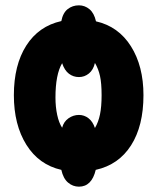

<svg xmlns="http://www.w3.org/2000/svg" viewBox="-20 -635 590 720"><path d="M339 2Q324 65 276 65Q253 65 235 49.5Q217 34 210 2Q126 -17 79 -92Q32 -167 32 -278Q32 -391 78.5 -464Q125 -537 210 -556Q216 -587 234 -601Q252 -615 276 -615Q298 -615 315.5 -600.5Q333 -586 340 -555Q424 -536 471 -461.5Q518 -387 518 -278Q518 -163 471.5 -90Q425 -17 339 2ZM336 -399Q330 -373 313.5 -359.5Q297 -346 276 -346Q255 -346 238.5 -358.5Q222 -371 213 -398Q188 -356 188 -269Q188 -234 194.5 -204Q201 -174 213 -156Q219 -179 237 -191.5Q255 -204 276 -204Q296 -204 312 -191.5Q328 -179 336 -155Q349 -177 355 -206Q361 -235 361 -278Q361 -323 355 -350Q349 -377 336 -399Z"/></svg>

Font: Noto Sans UI CondBlack
Style: Regular
Weight: 900
Width: 3
Designer: Monotype Design Team
Foundry: Monotype Imaging Inc.
Version: Version 1.001